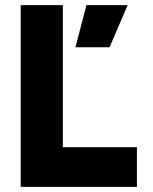

<svg xmlns="http://www.w3.org/2000/svg" viewBox="-20 -727 597 747"><path d="M60.5 -707H224.6V-154.3H512.7V0H60.5ZM273.4 -543 316.4 -707H476.6L406.2 -543Z"/></svg>

Font: Wanted Sans ExtraBold
Style: Regular
Weight: 800
Designer: Original Design by Kil Hyung-jin and Kang Hanbin, Wanted Lab, Inc; Hangeul from Source Han Sans by Jang Soo-young and Ka
Foundry: Wanted Lab, Inc.
Version: Version 1.003